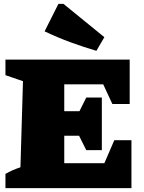

<svg xmlns="http://www.w3.org/2000/svg" viewBox="-20 -966 739 986"><path d="M567 -246H655V0H8V-73Q45 -94 85 -107L98 -549L8 -580V-660H646V-432H557L510 -533H310V-395H388L423 -465H503V-195H423L386 -269H310V-128H516ZM475 -705Q407 -725 340.5 -749.5Q274 -774 209 -805L280 -946H306L516 -775Z"/></svg>

Font: Piazzolla Black
Style: Regular
Weight: 900
Designer: Juan Pablo del Peral
Foundry: Huerta Tipografica
Version: Version 1.330